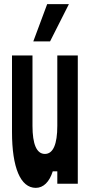

<svg xmlns="http://www.w3.org/2000/svg" viewBox="-20 -888 440 928"><path d="M222 -688 313 -868H208L141 -688ZM257 -620V-280C257 -191 237 -144 197 -144C157 -144 137 -191 137 -280V-620H38V-250C38 -78 79 20 153 20C190 20 219 -9 235 -60H257V0H356V-620Z"/></svg>

Font: Yard Headline
Style: Regular
Weight: 400
Monospace: yes
Designer: Roman Shamin
Foundry: Evil Martians
Version: Version 1.000